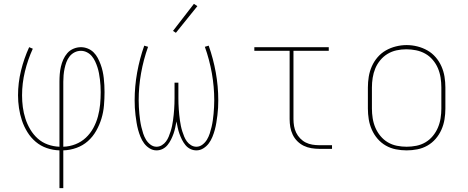

<svg xmlns="http://www.w3.org/2000/svg" viewBox="-20 -776 2440 1001"><path d="M290 205V8Q256 7 224 -4Q192 -15 166.5 -36.5Q141 -58 123 -87Q105 -116 94.5 -147.5Q84 -179 79 -212.5Q74 -246 74 -279Q74 -344 89.5 -407.5Q105 -471 132 -530L151 -522Q125 -465 110 -403.5Q95 -342 95 -279Q95 -248 99 -217.5Q103 -187 112.5 -157.5Q122 -128 138 -101Q154 -74 177 -53.5Q200 -33 229.5 -22.5Q259 -12 290 -11V-350Q290 -370 291.5 -389.5Q293 -409 297.5 -428.5Q302 -448 310 -466Q318 -484 331 -499Q344 -514 363 -522Q382 -530 402 -530Q420 -530 437.5 -523Q455 -516 468 -503Q481 -490 489.5 -474Q498 -458 504.5 -440.5Q511 -423 515 -405Q519 -387 521 -369Q523 -351 524 -332.5Q525 -314 525 -296Q525 -261 522 -226Q519 -191 509 -158Q499 -125 481.5 -94Q464 -63 438 -40Q412 -17 378.5 -5Q345 7 310 8V205ZM310 -11Q343 -12 373.5 -24Q404 -36 427.5 -58Q451 -80 466.5 -108.5Q482 -137 490.5 -168.5Q499 -200 502 -232Q505 -264 505 -296Q505 -313 504 -329Q503 -345 501 -361.5Q499 -378 496 -394Q493 -410 488 -425.5Q483 -441 476 -456Q469 -471 458.5 -483.5Q448 -496 433 -503.5Q418 -511 402 -511Q384 -511 368.5 -503Q353 -495 342.5 -481.5Q332 -468 326 -451.5Q320 -435 316.5 -418Q313 -401 311.5 -384Q310 -367 310 -350Z M796 8Q777 8 760 -2.5Q743 -13 731.5 -28.5Q720 -44 712.5 -62.5Q705 -81 700 -99.5Q695 -118 692 -137Q689 -156 686.5 -175.5Q684 -195 683 -214.5Q682 -234 682 -253Q682 -326 695 -398Q708 -470 732 -538L752 -532Q728 -465 715.5 -394.5Q703 -324 703 -253Q703 -236 704 -218Q705 -200 706.5 -183Q708 -166 710.5 -148.5Q713 -131 717 -114Q721 -97 726.5 -80Q732 -63 741 -48Q750 -33 764.5 -22Q779 -11 796 -11Q811 -11 824 -19Q837 -27 845.5 -38.5Q854 -50 859.5 -63.5Q865 -77 869.5 -91Q874 -105 877 -119.5Q880 -134 882 -148.5Q884 -163 885.5 -177.5Q887 -192 888 -206.5Q889 -221 889.5 -235.5Q890 -250 890 -265V-345H910V-265Q910 -250 910.5 -235.5Q911 -221 912 -206.5Q913 -192 914.5 -177.5Q916 -163 918 -148.5Q920 -134 923 -119.5Q926 -105 930.5 -91Q935 -77 940.5 -63.5Q946 -50 954.5 -38.5Q963 -27 976 -19Q989 -11 1004 -11Q1021 -11 1035.5 -22Q1050 -33 1059 -48Q1068 -63 1073.5 -80Q1079 -97 1083 -114Q1087 -131 1089.5 -148.5Q1092 -166 1093.5 -183Q1095 -200 1096 -218Q1097 -236 1097 -253Q1097 -324 1084.5 -394.5Q1072 -465 1048 -532L1068 -538Q1092 -470 1105 -398Q1118 -326 1118 -253Q1118 -234 1117 -214.5Q1116 -195 1113.5 -175.5Q1111 -156 1108 -137Q1105 -118 1100 -99.5Q1095 -81 1087.5 -62.5Q1080 -44 1068.5 -28.5Q1057 -13 1040 -2.5Q1023 8 1004 8Q987 8 972 0.5Q957 -7 946.5 -20Q936 -33 928.5 -48Q921 -63 915.5 -78.5Q910 -94 906.5 -110.5Q903 -127 900 -143Q897 -127 893.5 -110.5Q890 -94 884.5 -78.5Q879 -63 871.5 -48Q864 -33 853.5 -20Q843 -7 828 0.5Q813 8 796 8ZM897 -605 882 -615 991 -756 1009 -744Z M1644 0Q1624 0 1603 -3.5Q1582 -7 1563.5 -16Q1545 -25 1530 -40Q1515 -55 1506 -74Q1497 -93 1493.5 -113.5Q1490 -134 1490 -155V-511H1306V-530H1694V-511H1510V-155Q1510 -137 1513 -119Q1516 -101 1524 -84.5Q1532 -68 1545 -54.5Q1558 -41 1574 -33Q1590 -25 1608 -22Q1626 -19 1644 -19H1711V0Z M2100 8Q2072 8 2044 2.5Q2016 -3 1991.5 -17Q1967 -31 1948.5 -52.5Q1930 -74 1918.5 -100Q1907 -126 1902.5 -154Q1898 -182 1898 -210V-320Q1898 -348 1902.5 -376Q1907 -404 1918.5 -430Q1930 -456 1948.5 -477.5Q1967 -499 1991.5 -513Q2016 -527 2044 -534Q2072 -541 2100 -541Q2128 -541 2156 -534Q2184 -527 2208.5 -513Q2233 -499 2251.5 -477.5Q2270 -456 2281.5 -430Q2293 -404 2297.5 -376Q2302 -348 2302 -320V-210Q2302 -182 2297.5 -154Q2293 -126 2281.5 -100Q2270 -74 2251.5 -52.5Q2233 -31 2208.5 -17Q2184 -3 2156 2.5Q2128 8 2100 8ZM2100 -11Q2125 -11 2150.5 -16Q2176 -21 2198 -34Q2220 -47 2236.5 -67Q2253 -87 2263 -110.5Q2273 -134 2277 -159.5Q2281 -185 2281 -210V-320Q2281 -346 2277 -371.5Q2273 -397 2263 -420.5Q2253 -444 2236 -464Q2219 -484 2196.5 -496.5Q2174 -509 2148.5 -514Q2123 -519 2098 -519Q2072 -519 2047 -513.5Q2022 -508 2000.5 -495Q1979 -482 1962.5 -462Q1946 -442 1936.5 -419Q1927 -396 1923 -370.5Q1919 -345 1919 -320V-210Q1919 -185 1923 -159.5Q1927 -134 1937 -110.5Q1947 -87 1963.5 -67Q1980 -47 2002 -34Q2024 -21 2049.5 -16Q2075 -11 2100 -11Z"/></svg>

Font: Iosevka Curly Slab ThEx
Style: Regular
Weight: 100
Width: 7
Monospace: yes
Designer: Belleve Invis
Foundry: Belleve Invis
Version: Version 11.1.0; ttfautohint (v1.8.3)